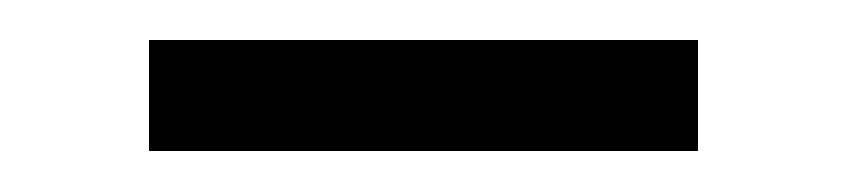

<svg xmlns="http://www.w3.org/2000/svg" viewBox="-20 -656 424 96"><path d="M329 -580.5H54.5V-636H329Z"/></svg>

Font: Anek Malayalam Medium
Style: Regular
Weight: 400
Version: Version 1.003